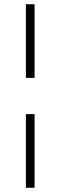

<svg xmlns="http://www.w3.org/2000/svg" viewBox="-20 -748 285 905"><path d="M102 -381H143V-728H102ZM102 137H143V-210H102Z"/></svg>

Font: Arima Koshi ExtraLight
Style: Regular
Weight: 275
Designer: Joana Correia and Natanael Gama
Foundry: NDISCOVER
Version: Version 1.019;PS 001.019;hotconv 1.0.88;makeotf.lib2.5.64775